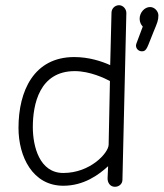

<svg xmlns="http://www.w3.org/2000/svg" viewBox="-20 -717 628 737"><path d="M465 -667C465 -683 452 -697 437 -697C421 -697 408 -684 408 -668L403 -467C370 -482 321 -498 265 -498C110 -498 51 -368 51 -226C51 -116 105 -4 223 -4C302 -4 359 -46 395 -79L393 -34C392 -17 402 0 421 0C437 0 450 -11 450 -27ZM106 -229C106 -316 131 -444 267 -444C326 -444 383 -416 402 -406L397 -161C396 -130 327 -53 223 -53C131 -53 106 -156 106 -229ZM556 -690C535 -690 516 -669 516 -645C516 -633 521 -622 528 -615L504 -551C503 -548 502 -545 502 -542C502 -530 512 -520 525 -520C544 -520 545 -536 569 -594C584 -630 588 -639 588 -658C588 -673 574 -690 556 -690Z"/></svg>

Font: Comic Neue
Style: Normal
Weight: 400
Designer: Craig Rozynski
Foundry: Craig Rozynski
Version: Version 2.003